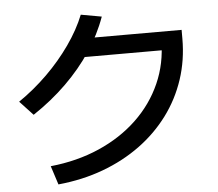

<svg xmlns="http://www.w3.org/2000/svg" viewBox="-57 -876 1114 980"><g transform="rotate(-5 500.0 -385.5)"><path d="M172 -55Q309 -69 422 -118.5Q535 -168 617.5 -246.5Q700 -325 745 -426.5Q790 -528 790 -645L835 -595H353V-690H898V-645Q898 -535 865.5 -437Q833 -339 772 -257Q711 -175 625.5 -112.5Q540 -50 433.5 -10.5Q327 29 203 41ZM40 -397Q119 -451 187.5 -518.5Q256 -586 309 -661.5Q362 -737 392 -812L498 -793Q466 -703 410.5 -619.5Q355 -536 279 -461.5Q203 -387 108 -324Z"/></g></svg>

Font: M PLUS 2 Medium
Style: Regular
Weight: 500
Designer: Coji Morishita
Foundry: UNDERFOREST DESIGN
Version: Version 1.001